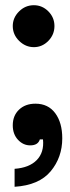

<svg xmlns="http://www.w3.org/2000/svg" viewBox="-20 -547 270 737"><path d="M29 -447Q29 -479 53 -503Q77 -527 110 -527Q142 -527 165.5 -503.5Q189 -480 189 -447Q189 -414 165.5 -390Q142 -366 110 -366Q78 -366 53.5 -390Q29 -414 29 -447ZM36 101Q92 97 121 67.5Q150 38 145 -12H133Q126 11 96 11Q69 11 49 -10.5Q29 -32 29 -66Q29 -103 53 -126Q77 -149 116 -149Q165 -149 192 -112.5Q219 -76 219 -16Q219 57 174.5 110.5Q130 164 36 170Z"/></svg>

Font: Open Sauce Sans
Style: Bold
Weight: 700
Designer: Alfredo Marco Pradil
Foundry: Creative Sauce Fz LLC
Version: Version 1.477